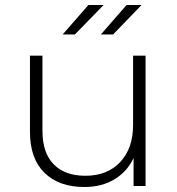

<svg xmlns="http://www.w3.org/2000/svg" viewBox="-20 -745 709 769"><path d="M563 -522V0H515V-112Q489 -57 438 -26.5Q387 4 318 4Q216 4 158 -53Q100 -110 100 -217V-522H150V-221Q150 -133 195 -87Q240 -41 322 -41Q410 -41 461.5 -96Q513 -151 513 -244V-522ZM334 -725H395L280 -607H231ZM487 -725H547L433 -607H384Z"/></svg>

Font: Montserrat Atlas Light
Style: Regular
Weight: 300
Designer: Julieta Ulanovsky
Foundry: Julieta Ulanovsky
Version: Version 7.200